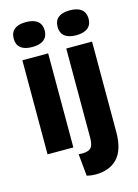

<svg xmlns="http://www.w3.org/2000/svg" viewBox="-132 -791 746 1035"><g transform="rotate(-15 241.5 -273.5)"><path d="M47 0V-525H191V0ZM118 -580Q76 -580 54 -597.5Q32 -615 32 -649Q32 -684 54 -701.5Q76 -719 118 -719Q161 -719 183 -701Q205 -683 205 -649Q205 -616 183 -598Q161 -580 118 -580ZM269 172Q258 172 246 170.5Q234 169 221 166L209 43Q254 47 273 33Q292 19 292 -25V-525H436V-21Q436 30 424.5 67Q413 104 390.5 127Q368 150 337.5 161Q307 172 269 172ZM363 -580Q321 -580 299 -597.5Q277 -615 277 -649Q277 -684 299 -701.5Q321 -719 363 -719Q406 -719 428 -701Q450 -683 450 -649Q450 -616 428 -598Q406 -580 363 -580Z"/></g></svg>

Font: Bricolage Grotesque 72pt
Style: Bold
Weight: 700
Designer: Mathieu Triay
Foundry: Atelier Triay
Version: Version 1.001;gftools[0.9.33.dev8+g029e19f]